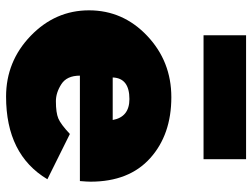

<svg xmlns="http://www.w3.org/2000/svg" viewBox="-119 -695 830 632"><g transform="rotate(90 296.0 -379.0)"><path d="M14 -257Q14 -369 98 -448.5Q182 -528 300 -528Q423 -528 500.5 -458.5Q578 -389 578 -262Q578 -251 576 -227H229Q229 -184 257 -166Q285 -148 313 -148Q351 -148 370 -156Q389 -164 421 -194L570 -120Q489 16 298 16Q182 16 98 -65Q14 -146 14 -257ZM235 -335H375Q365 -390 306 -390Q237 -390 235 -335ZM96 -774H504V-634H96Z"/></g></svg>

Font: Spartan MB
Style: Regular
Weight: 900
Designer: Matt Bailey
Foundry: Matt Bailey
Version: Version 001.001